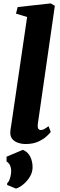

<svg xmlns="http://www.w3.org/2000/svg" viewBox="-20 -837 354 1129"><path d="M202.5 -109Q200 -92 204.2 -82.2Q208.5 -72.5 220.5 -72.5Q228 -72.5 237 -76.5Q246 -80.5 265.5 -95L278.5 -61Q272 -52.5 254.2 -35.8Q236.5 -19 205.5 -4.5Q174.5 10 128.5 10Q109 10 88.5 3.5Q68 -3 54.2 -17.5Q40.5 -32 40.5 -56Q40.5 -62 41.2 -69.2Q42 -76.5 43 -83.5Q44 -90.5 45 -94L139.5 -737L74 -757L84 -795.5L278 -817L302.5 -803ZM74 272 22 250.5 22.5 239.5Q32 233.5 39.2 209.8Q46.5 186 45.5 163Q45 148 38.8 134.8Q32.5 121.5 18.5 112.5V84.5L114.5 44Q145 57 158.2 85Q171.5 113 171.5 145Q172 176 155.2 203Q138.5 230 115.8 248.2Q93 266.5 74 272Z"/></svg>

Font: Merriweather 24pt Black
Style: Italic
Weight: 900
Italic angle: -7.8°
Designer: Eben Sorkin
Foundry: Eben Sorkin
Version: Version 2.101